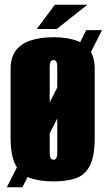

<svg xmlns="http://www.w3.org/2000/svg" viewBox="-20 -758 453 815"><path d="M9 37 346 -630H413L75 37ZM207 12Q153 12 112 -1Q71 -14 48 -54Q25 -94 25 -173V-465Q25 -515 48 -544.5Q71 -574 112 -587Q153 -600 207 -600Q262 -600 301 -587Q340 -574 361 -544.5Q382 -515 382 -465V-174Q382 -94 361 -54Q340 -14 301 -1Q262 12 207 12ZM207 -80Q212 -80 215.5 -82.5Q219 -85 221 -92Q223 -99 223 -110V-473Q223 -485 221 -491.5Q219 -498 215.5 -500.5Q212 -503 207 -503Q202 -503 198.5 -500.5Q195 -498 193 -491.5Q191 -485 191 -473V-110Q191 -99 193 -92Q195 -85 198.5 -82.5Q202 -80 207 -80ZM136 -635 213 -738H351L221 -635Z"/></svg>

Font: Alumni Sans Black
Style: Regular
Weight: 900
Designer: Robert E. Leuschke
Foundry: Robert E. Leuschke
Version: Version 1.018